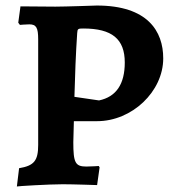

<svg xmlns="http://www.w3.org/2000/svg" viewBox="-20 -666 616 694"><path d="M41 8C42 7 156 0 207 0C244 0 331 3 331 3L340 -61L337 -66C337 -66 309 -64 292 -64C252 -64 245 -78 245 -152L247 -228H331C457 -228 570 -335 570 -455C570 -553 514 -646 330 -646C330 -646 215 -642 180 -642C137 -642 76 -643 54 -643L46 -584L52 -576C52 -576 73 -578 86 -578C111 -578 118 -566 118 -524V-142C118 -85 103 -67 49 -58ZM338 -303 249 -316C251 -391 254 -474 259 -546C260 -562 262 -563 281 -563C385 -563 431 -525 431 -440C431 -362 400 -316 338 -303Z"/></svg>

Font: Alegreya SC
Style: Bold
Weight: 700
Designer: Juan Pablo del Peral
Foundry: Huerta Tipografica
Version: Version 2.007;PS 002.007;hotconv 1.0.88;makeotf.lib2.5.64775